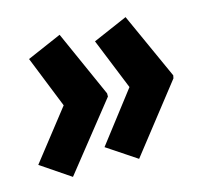

<svg xmlns="http://www.w3.org/2000/svg" viewBox="-83 -594 692 644"><g transform="rotate(-15 262.5 -272.0)"><path d="M325 -37 223 -105 356 -278 284 -456 404 -508 508 -278 506 -268ZM95 -36 -7 -105 127 -276 55 -456 175 -508 278 -277V-266Z"/></g></svg>

Font: Noto Sans Condensed ExtraBold
Style: Italic
Weight: 800
Width: 3
Italic angle: -12°
Designer: Monotype Design Team
Foundry: Monotype Imaging Inc.
Version: Version 2.013; ttfautohint (v1.8.4.7-5d5b)